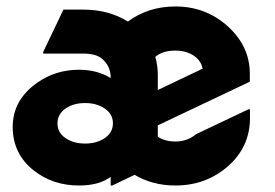

<svg xmlns="http://www.w3.org/2000/svg" viewBox="-20 -567 856 597"><path d="M225.6 9.8Q144.5 9.8 85.4 -36.6Q19.5 -88.4 19.5 -172.4Q19.5 -256.8 96.7 -310.5Q153.3 -350.1 225.6 -350.1Q282.7 -350.1 324.2 -324.2Q324.2 -361.3 297.9 -383.8Q278.8 -400.4 238.8 -400.4H114.3V-405.3L177.2 -537.1H238.8Q318.8 -537.1 377.4 -500Q441.4 -546.9 525.4 -546.9Q620.1 -546.9 688.5 -484.9Q756.8 -422.9 756.8 -337.9V-313L470.7 -177.2V-141.6Q493.7 -127 525.4 -127Q562.5 -127 589.8 -149.9L752.4 -227.1H757.3V-200.2Q757.3 -110.4 689 -50.3Q620.6 9.8 525.4 9.8Q454.6 9.8 398.4 -23.4L329.1 9.8H324.2V-17.1Q288.1 9.8 225.6 9.8ZM306.6 -138.2Q331.1 -155.3 331.1 -183.6Q331.1 -212.4 305.7 -229.5Q280.8 -246.6 244.4 -246.6Q208 -246.6 183.3 -229.2Q158.7 -211.9 158.7 -183.3Q158.7 -154.8 183.6 -137.7Q208.5 -120.6 244.9 -120.6Q281.2 -120.6 306.6 -138.2ZM470.7 -287.1 609.9 -353.5Q606 -376 586.4 -391.1Q562 -409.7 524.9 -409.7Q486.8 -409.7 463.9 -391.1Q463.4 -390.6 462.9 -390.1Q470.7 -363.3 470.7 -332.5Z"/></svg>

Font: Nova Round
Style: Bold
Weight: 700
Designer: Wojciech Kalinowski "wmk69" (wmk69@o2.pl)
Foundry: Wojciech Kalinowski "wmk69" (wmk69@o2.pl)
Version: Version 3.1.0; 2021-05-23